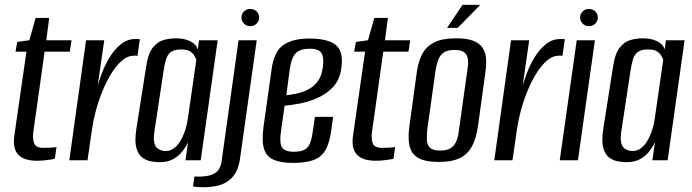

<svg xmlns="http://www.w3.org/2000/svg" viewBox="-20 -661 2854 792"><path d="M131 2Q109 2 90.5 -3Q72 -8 59 -19.5Q46 -31 40.5 -50.5Q35 -70 39 -100L89 -448H44L51 -488L101 -495L127 -587H183L171 -495H275L268 -448H164L117 -113Q114 -87 121 -69Q128 -51 160 -51Q173 -51 190 -52Q207 -53 213 -54L206 -6Q202 -5 190.5 -3Q179 -1 163.5 0.5Q148 2 131 2Z M266 0 335 -495H410L383 -308Q389 -329 401 -361Q413 -393 432.5 -425Q452 -457 478.5 -478.5Q505 -500 538 -500Q542 -500 548 -500Q554 -500 557 -499L547 -430Q545 -431 540.5 -431.5Q536 -432 531 -431Q506 -431 482.5 -410.5Q459 -390 439 -357.5Q419 -325 403 -286Q387 -247 376 -206.5Q365 -166 360 -131L341 0Z M638 8Q622 8 602.5 4.5Q583 1 566.5 -11.5Q550 -24 542.5 -51Q535 -78 542 -126L583 -387Q591 -441 611 -465.5Q631 -490 656.5 -496.5Q682 -503 706 -503Q740 -503 764.5 -491Q789 -479 796 -457L801 -495H878L808 0H745L756 -75Q748 -57 733.5 -38Q719 -19 696 -5.5Q673 8 638 8ZM663 -38Q682 -38 697 -49Q712 -60 722.5 -77Q733 -94 740 -113Q747 -132 750.5 -148Q754 -164 755 -173L790 -415Q788 -420 782.5 -430Q777 -440 765 -448.5Q753 -457 727 -457Q699 -457 685 -446.5Q671 -436 665 -416.5Q659 -397 655 -370L616 -113Q613 -88 616.5 -72.5Q620 -57 628.5 -50Q637 -43 646 -40.5Q655 -38 663 -38Z M805 111Q799 111 789 110Q779 109 776 108L782 67Q786 67 795.5 67.5Q805 68 813 67Q847 66 868 52.5Q889 39 894 5L964 -495H1039L971 -13Q964 42 939.5 69Q915 96 879.5 104.5Q844 113 805 111ZM1012 -553Q997 -553 986.5 -563.5Q976 -574 976 -589Q976 -604 986.5 -614Q997 -624 1012 -624Q1028 -624 1038.5 -614Q1049 -604 1049 -589Q1049 -574 1038.5 -563.5Q1028 -553 1012 -553Z M1188 11Q1140 11 1110 -1.5Q1080 -14 1069.5 -45.5Q1059 -77 1067 -138L1101 -380Q1112 -451 1150.5 -476.5Q1189 -502 1255 -502Q1337 -502 1368.5 -472.5Q1400 -443 1386 -368Q1377 -324 1349 -297Q1321 -270 1284 -254.5Q1247 -239 1211.5 -233Q1176 -227 1154 -225L1139 -119Q1132 -72 1143 -53.5Q1154 -35 1193 -35Q1232 -35 1248 -52.5Q1264 -70 1270 -117L1279 -179H1354L1347 -127Q1340 -72 1322.5 -42Q1305 -12 1272.5 -0.5Q1240 11 1188 11ZM1161 -268Q1178 -270 1201 -274.5Q1224 -279 1246.5 -289.5Q1269 -300 1286 -319.5Q1303 -339 1309 -369Q1318 -410 1309.5 -435Q1301 -460 1258 -460Q1219 -460 1200.5 -442Q1182 -424 1175 -373Z M1528 2Q1506 2 1487.5 -3Q1469 -8 1456 -19.5Q1443 -31 1437.5 -50.5Q1432 -70 1436 -100L1486 -448H1441L1448 -488L1498 -495L1524 -587H1580L1568 -495H1672L1665 -448H1561L1514 -113Q1511 -87 1518 -69Q1525 -51 1557 -51Q1570 -51 1587 -52Q1604 -53 1610 -54L1603 -6Q1599 -5 1587.5 -3Q1576 -1 1560.5 0.5Q1545 2 1528 2Z M1790 7Q1748 7 1722 -2Q1696 -11 1682.5 -29.5Q1669 -48 1666.5 -76.5Q1664 -105 1669 -143L1700 -368Q1706 -409 1722.5 -439.5Q1739 -470 1772 -486.5Q1805 -503 1862 -503Q1904 -503 1930 -493.5Q1956 -484 1969 -466Q1982 -448 1984.5 -423.5Q1987 -399 1983 -368L1952 -143Q1945 -92 1927.5 -58.5Q1910 -25 1877 -9Q1844 7 1790 7ZM1796 -40Q1826 -40 1841.5 -51.5Q1857 -63 1864 -82.5Q1871 -102 1873 -123L1908 -373Q1912 -395 1910.5 -413.5Q1909 -432 1897 -443.5Q1885 -455 1855 -455Q1825 -455 1809.5 -443.5Q1794 -432 1787.5 -413.5Q1781 -395 1777 -373L1742 -123Q1740 -102 1741 -82.5Q1742 -63 1754 -51.5Q1766 -40 1796 -40ZM1824 -546 1888 -641H1961L1868 -546Z M2019 0 2088 -495H2163L2136 -308Q2142 -329 2154 -361Q2166 -393 2185.5 -425Q2205 -457 2231.5 -478.5Q2258 -500 2291 -500Q2295 -500 2301 -500Q2307 -500 2310 -499L2300 -430Q2298 -431 2293.5 -431.5Q2289 -432 2284 -431Q2259 -431 2235.5 -410.5Q2212 -390 2192 -357.5Q2172 -325 2156 -286Q2140 -247 2129 -206.5Q2118 -166 2113 -131L2094 0Z M2289 0 2359 -495H2434L2364 0ZM2409 -553Q2394 -553 2383.5 -563.5Q2373 -574 2373 -589Q2373 -604 2383.5 -614Q2394 -624 2409 -624Q2425 -624 2435.5 -614Q2446 -604 2446 -589Q2446 -574 2435.5 -563.5Q2425 -553 2409 -553Z M2564 8Q2548 8 2528.5 4.5Q2509 1 2492.5 -11.5Q2476 -24 2468.5 -51Q2461 -78 2468 -126L2509 -387Q2517 -441 2537 -465.5Q2557 -490 2582.5 -496.5Q2608 -503 2632 -503Q2666 -503 2690.5 -491Q2715 -479 2722 -457L2727 -495H2804L2734 0H2671L2682 -75Q2674 -57 2659.5 -38Q2645 -19 2622 -5.5Q2599 8 2564 8ZM2589 -38Q2608 -38 2623 -49Q2638 -60 2648.5 -77Q2659 -94 2666 -113Q2673 -132 2676.5 -148Q2680 -164 2681 -173L2716 -415Q2714 -420 2708.5 -430Q2703 -440 2691 -448.5Q2679 -457 2653 -457Q2625 -457 2611 -446.5Q2597 -436 2591 -416.5Q2585 -397 2581 -370L2542 -113Q2539 -88 2542.5 -72.5Q2546 -57 2554.5 -50Q2563 -43 2572 -40.5Q2581 -38 2589 -38Z"/></svg>

Font: Alumni Sans Medium
Style: Italic
Weight: 500
Italic angle: -8°
Designer: Robert E. Leuschke
Foundry: Robert E. Leuschke
Version: Version 1.016